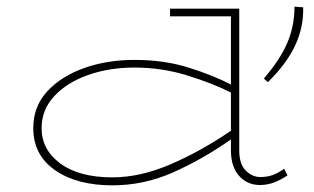

<svg xmlns="http://www.w3.org/2000/svg" viewBox="-20 -546 944 577"><path d="M318 11Q211 11 145.5 -34.5Q80 -80 80 -161Q80 -226 122 -271.5Q164 -317 233 -341.5Q302 -366 384 -366Q473 -366 546.5 -343Q620 -320 674 -292V-497H491V-520H699V-94Q699 -53 718.5 -33.5Q738 -14 762 -14Q783 -14 799.5 -20Q816 -26 834 -39L844 -19Q825 -6 804.5 2Q784 10 761 10Q723 10 698.5 -17.5Q674 -45 674 -94V-127Q590 -68 501.5 -28.5Q413 11 318 11ZM105 -161Q105 -96 161.5 -54.5Q218 -13 318 -13Q401 -13 492 -52Q583 -91 674 -153V-268Q618 -296 542 -319.5Q466 -343 384 -343Q308 -343 244.5 -320.5Q181 -298 143 -257Q105 -216 105 -161ZM865 -526 891 -524Q893 -466 867.5 -410.5Q842 -355 785 -299L773 -310Q822 -367 843.5 -417.5Q865 -468 865 -526Z"/></svg>

Font: Padyakke Expanded One
Style: Regular
Weight: 400
Designer: James Puckett
Foundry: Dunwich Type Founders
Version: Version 1.500; ttfautohint (v1.8.4.7-5d5b)